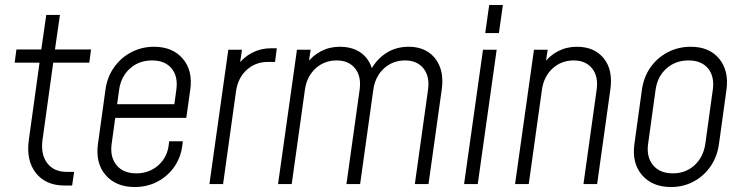

<svg xmlns="http://www.w3.org/2000/svg" viewBox="-20 -740 2986 772"><path d="M240 6Q164 6 124.2 -44.5Q84.5 -95 96 -178L139 -488H39L46 -541H146L166 -680H221L201 -541H346L339 -488H194L151 -178Q143 -119.5 169.8 -84.2Q196.5 -49 248 -49H278L270 6Z M521.5 12Q446.5 12 404.8 -36Q363 -84 374 -162L404 -379Q411 -430.5 438.8 -469.5Q466.5 -508.5 508.2 -530.2Q550 -552 599.5 -552Q673.5 -552 714.8 -504.2Q756 -456.5 745 -379L729 -266H430L437 -321H681L689 -379Q696.5 -432.5 670 -464.8Q643.5 -497 591.5 -497Q539 -497 502.8 -464.8Q466.5 -432.5 459 -379L429 -162Q421.5 -109 448.5 -76Q475.5 -43 528 -43Q580.5 -43 617.2 -76Q654 -109 659 -162L660 -172H715L714 -162Q709 -111.5 682.8 -72.2Q656.5 -33 614.8 -10.5Q573 12 521.5 12Z M822 0 898 -540H953L942 -466L935 -477Q959 -510 994 -528Q1029 -546 1070 -546H1093L1086 -491H1057Q1007 -491 971.8 -458.8Q936.5 -426.5 929 -373L877 0Z M1098 0 1174 -540H1229L1219 -472L1212 -483Q1236 -516 1270.5 -534Q1305 -552 1347 -552Q1382.5 -552 1409.8 -540Q1437 -528 1454.8 -505.2Q1472.5 -482.5 1479 -451H1467Q1489.5 -497.5 1530 -524.8Q1570.5 -552 1623 -552Q1669 -552 1701.5 -530.8Q1734 -509.5 1748.8 -470.8Q1763.5 -432 1756 -379L1703 0H1648L1701 -379Q1708.5 -432.5 1682.8 -464.8Q1657 -497 1609 -497Q1559 -497 1523.8 -464.8Q1488.5 -432.5 1481 -379L1428 0H1373L1426 -379Q1433.5 -432.5 1407.8 -464.8Q1382 -497 1334 -497Q1284 -497 1248.8 -464.8Q1213.5 -432.5 1206 -379L1153 0Z M1846 0 1922 -540H1977L1901 0ZM1931 -607 1947 -720H2002L1986 -607Z M2051 0 2127 -540H2182L2172 -472L2165 -483Q2189 -516 2223.5 -534Q2258 -552 2300 -552Q2370 -552 2407.8 -505.2Q2445.5 -458.5 2434 -379L2381 0H2326L2379 -379Q2386.5 -432.5 2360.8 -464.8Q2335 -497 2287 -497Q2237 -497 2201.8 -464.8Q2166.5 -432.5 2159 -379L2106 0Z M2678 12Q2603 12 2561.5 -36Q2520 -84 2531 -162L2561 -379Q2568.5 -431.5 2596.2 -470.2Q2624 -509 2666 -530.5Q2708 -552 2757 -552Q2832.5 -552 2872 -503.5Q2911.5 -455 2901 -379L2871 -162Q2864 -110 2836.8 -70.8Q2809.5 -31.5 2768.5 -9.8Q2727.5 12 2678 12ZM2685 -43Q2737.5 -43 2773 -76Q2808.5 -109 2816 -162L2846 -379Q2853.5 -432.5 2827 -464.8Q2800.5 -497 2748.5 -497Q2696 -497 2659.8 -464.8Q2623.5 -432.5 2616 -379L2586 -162Q2578.5 -109 2605.8 -76Q2633 -43 2685 -43Z"/></svg>

Font: Mohave Light
Style: Italic
Weight: 300
Italic angle: -8°
Designer: Gumpita Rahayu
Foundry: Tokotype
Version: Version 2.003